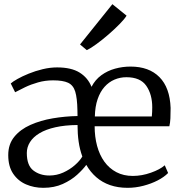

<svg xmlns="http://www.w3.org/2000/svg" viewBox="-20 -889 869 920"><path d="M187.5 11Q143 11 104.8 -5.5Q66.5 -22 43 -56.8Q19.5 -91.5 19.5 -146Q19.5 -198 48.5 -233.5Q77.5 -269 125.8 -290.5Q174 -312 233 -322Q292 -332 351.5 -333L351 -360Q350 -419 340.5 -450Q331 -481 306.2 -492.5Q281.5 -504 234.5 -504Q196.5 -504 162.2 -494.2Q128 -484.5 100 -471Q72 -457.5 52.5 -447L31.5 -489Q40.5 -497.5 63.5 -510.5Q86.5 -523.5 117.8 -536.2Q149 -549 184.5 -557.5Q220 -566 253.5 -566Q322 -566 361.8 -541Q401.5 -516 418.5 -473Q436 -507 465.5 -528.5Q495 -550 531.2 -560Q567.5 -570 605.5 -570Q694 -570 744 -519.5Q794 -469 797.5 -372Q797.5 -343.5 796.5 -322Q795.5 -300.5 791.5 -284H433.5Q433.5 -233.5 445.2 -190Q457 -146.5 480.2 -114.2Q503.5 -82 537.8 -64Q572 -46 616.5 -46Q659.5 -46 703.2 -61.5Q747 -77 769.5 -97L785.5 -60Q766.5 -40.5 735.5 -24.5Q704.5 -8.5 667 1.2Q629.5 11 591.5 11Q545 11 507.5 -2Q470 -15 441.5 -39.8Q413 -64.5 393.5 -99Q378 -77.5 349.8 -51.8Q321.5 -26 280.8 -7.5Q240 11 187.5 11ZM434.5 -331H707.5Q708.5 -341.5 709 -353Q709.5 -364.5 709.5 -375Q709.5 -436.5 681 -477.8Q652.5 -519 585.5 -519Q555.5 -519 528.5 -507.5Q501.5 -496 480.8 -472.8Q460 -449.5 447.8 -414Q435.5 -378.5 434.5 -331ZM216.5 -48Q251.5 -48 283 -62.2Q314.5 -76.5 338.5 -97.5Q362.5 -118.5 374.5 -139Q362 -173.5 356.8 -210.5Q351.5 -247.5 351.5 -290Q291 -289.5 245.5 -279.2Q200 -269 169.5 -250.8Q139 -232.5 123.8 -208.2Q108.5 -184 108.5 -156Q108.5 -96 140 -72Q171.5 -48 216.5 -48ZM396.5 -649H395.5L363.5 -676L518.5 -869L586.5 -814Q577 -798 553.2 -773.8Q529.5 -749.5 499.8 -723.8Q470 -698 442.2 -677.8Q414.5 -657.5 396.5 -649Z"/></svg>

Font: Merriweather 7pt Light
Style: Regular
Weight: 300
Designer: Eben Sorkin
Foundry: Eben Sorkin
Version: Version 2.200;gftools[0.9.31]